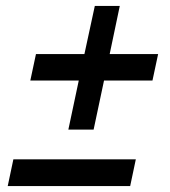

<svg xmlns="http://www.w3.org/2000/svg" viewBox="-20 -625 573 646"><path d="M295 -189H210L245 -354H82L101 -443H264L299 -605H383L349 -443H512L493 -354H330ZM437 -89 418 1H6L25 -89Z"/></svg>

Font: Red Hat Text Medium
Style: Italic
Weight: 500
Italic angle: -12°
Designer: Pentagram / MCKL
Foundry: Pentagram / MCKL
Version: Version 1.003; Red Hat Text Medium Italic